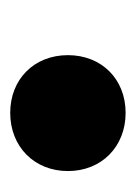

<svg xmlns="http://www.w3.org/2000/svg" viewBox="35 -216 266 376"><g transform="rotate(90 168.0 -28.0)"><path d="M201 85C267 85 315 38 315 -28C315 -94 267 -141 201 -141C135 -141 88 -94 88 -28C88 38 135 85 201 85Z"/></g></svg>

Font: Venom Sans
Style: Bd
Weight: 700
Version: Version 1.001